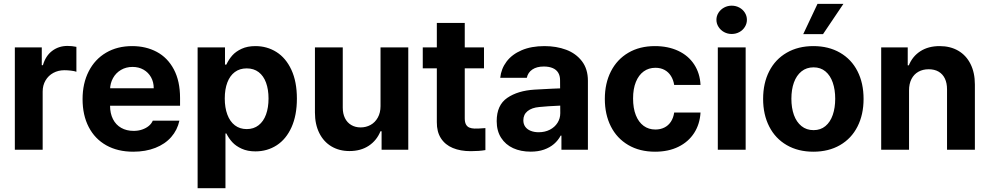

<svg xmlns="http://www.w3.org/2000/svg" viewBox="-20 -776 5127 995"><path d="M56.9 -530.3H196.5V-438.2H202.4Q216.5 -486.9 250.5 -512.4Q284.5 -538 329.7 -538Q353 -538 375.9 -533.2V-404.1Q366.6 -407.7 348.2 -409.9Q329.8 -412.1 314 -412.1Q281.9 -412.1 256.3 -398.2Q230.7 -384.3 215.9 -359Q201.1 -333.8 201.1 -301.4V0H56.9Z M407.9 -262.4Q407.9 -344 439.8 -406.4Q471.7 -468.9 529.8 -503Q587.9 -537.1 664.7 -537.1Q736.3 -537.1 792.5 -507.1Q848.6 -477.2 880.9 -416.5Q913.1 -355.8 913.1 -268.6V-227.9H467V-318.5H776.7Q776.7 -350.8 762.7 -375.7Q748.7 -400.7 723.8 -415Q698.8 -429.2 666.9 -429.2Q633.3 -429.2 607 -413.7Q580.6 -398.2 565.8 -371.5Q551 -344.8 550.4 -313V-228.1Q550.4 -188.3 565.4 -158.7Q580.4 -129.1 608.1 -113.4Q635.8 -97.7 672.5 -97.7Q696.7 -97.7 716.7 -104.7Q736.7 -111.6 750.7 -123.1Q764.8 -134.6 771.8 -150.6H909.7Q899.2 -102.2 867.4 -65.9Q835.6 -29.5 785.1 -9.7Q734.5 10.2 670.3 10.2Q590.1 10.2 530.9 -22.9Q471.7 -56.1 439.8 -117.6Q407.9 -179.1 407.9 -262.4Z M1004.1 -530.3H1146V-441.3H1153Q1165.9 -468.4 1183.8 -488.7Q1201.8 -509 1232 -523.1Q1262.2 -537.1 1303.6 -537.1Q1363.9 -537.1 1412.7 -506.4Q1461.5 -475.7 1490.1 -414.2Q1518.6 -352.8 1518.6 -264.8Q1518.6 -178.9 1490.9 -116.9Q1463.1 -55 1414.1 -23.2Q1365 8.5 1303.4 8.5Q1263.1 8.5 1232.9 -5.2Q1202.8 -18.8 1184.4 -38.6Q1166 -58.3 1153 -84.4H1148.4V199.2H1004.1ZM1258.5 -107Q1294.7 -107 1320.2 -127Q1345.8 -147 1358.7 -182.8Q1371.6 -218.5 1371.6 -265.6Q1371.6 -312.3 1358.7 -347.6Q1345.8 -382.9 1320.4 -402.3Q1295.1 -421.6 1258.5 -421.6Q1222.4 -421.6 1197 -402.7Q1171.6 -383.8 1158.2 -348.7Q1144.8 -313.6 1144.8 -265.6Q1144.8 -218.2 1158.2 -182.2Q1171.6 -146.2 1197.2 -126.6Q1222.9 -107 1258.5 -107Z M1952 -530.3H2095.8V0H1957.5V-95.9H1951.7Q1932.8 -48.5 1891.3 -20.8Q1849.8 6.8 1791.1 6.8Q1738.1 6.8 1697.6 -17.3Q1657.1 -41.4 1634.6 -86.6Q1612.1 -131.8 1612.1 -192.8V-530.3H1756.3V-218Q1756.3 -187 1767.6 -163.9Q1779 -140.8 1800.1 -128.3Q1821.2 -115.7 1848.9 -115.7Q1876.7 -115.7 1900.2 -128.5Q1923.7 -141.3 1937.8 -166.5Q1952 -191.8 1952 -226.1Z M2488.2 -421.8H2170.9V-530.3H2488.2ZM2388.5 -657.2V-162.8Q2388.5 -142.8 2394.7 -131.2Q2401 -119.7 2412 -115Q2422.9 -110.3 2439 -109.7Q2459.6 -109.2 2495.5 -112.2V1.8Q2462.9 7.4 2419.7 7.4Q2366 7.4 2326.5 -9.1Q2286.9 -25.5 2265.1 -59.3Q2243.3 -93 2243.8 -143V-657.2Z M2821.4 -225.3 2774.5 -221.4Q2736 -218 2714 -200.2Q2692.1 -182.4 2692.1 -152.6Q2692.1 -133 2702.1 -119.1Q2712.1 -105.2 2730.3 -98Q2748.5 -90.7 2771.4 -90.7Q2804 -90.7 2829.5 -103.8Q2854.9 -116.9 2869.2 -139.5Q2883.5 -162.1 2883.5 -189.6L2882.4 -360.7Q2882.4 -383.3 2872.8 -399.2Q2863.2 -415.1 2844.1 -423.2Q2824.9 -431.3 2798.2 -431.3Q2761.9 -431.3 2738.9 -415.9Q2715.9 -400.5 2710 -372.7H2572.3Q2577.1 -419.5 2605.2 -456.9Q2633.3 -494.3 2683.4 -515.7Q2733.4 -537.1 2801.5 -537.1Q2863.4 -537.1 2914 -518.2Q2964.6 -499.3 2995.7 -458.9Q3026.7 -418.5 3026.7 -357.3V0H2889.5V-73.4H2885.6Q2872.5 -48.4 2851.1 -30Q2829.7 -11.5 2799.5 -0.8Q2769.3 9.9 2730.2 9.9Q2678.9 9.9 2639.2 -8.2Q2599.6 -26.4 2576.8 -62.1Q2554 -97.8 2554 -148.2Q2554 -231.2 2608.7 -268.7Q2663.4 -306.3 2751 -311.6Q2765.7 -313.1 2841.4 -316.4L2889.3 -318.3L2890.3 -229Q2870.4 -228.4 2821.4 -225.3Z M3114.4 -263.2Q3114.4 -344.4 3146.1 -406.4Q3177.7 -468.3 3236.3 -502.7Q3294.9 -537.1 3374 -537.1Q3442.2 -537.1 3494.8 -512.5Q3547.4 -487.8 3577.4 -442Q3607.4 -396.2 3610.3 -335.8H3473.8Q3469.6 -362.3 3456.9 -382.5Q3444.2 -402.7 3423.8 -413.7Q3403.5 -424.7 3376.5 -424.7Q3341.8 -424.7 3315.8 -405.9Q3289.8 -387 3275.3 -351.4Q3260.8 -315.8 3260.8 -265.6Q3260.8 -215 3275.1 -179Q3289.4 -143 3315.4 -123.9Q3341.3 -104.8 3376.5 -104.8Q3402.2 -104.8 3422.8 -115Q3443.5 -125.2 3456.6 -145.1Q3469.8 -165 3473.8 -192.7H3610.3Q3606.8 -132.7 3577.3 -86.8Q3547.7 -40.9 3495.9 -15.4Q3444.1 10.2 3374.8 10.2Q3294.9 10.2 3235.9 -24.4Q3176.9 -59 3145.6 -121Q3114.4 -183 3114.4 -263.2Z M3699.9 -530.3H3844.2V0H3699.9ZM3692.7 -673.3Q3692.7 -693.3 3703.6 -710.2Q3714.4 -727 3732.5 -736.8Q3750.6 -746.6 3771.8 -746.6Q3793.4 -746.6 3811.5 -736.8Q3829.6 -727 3840.1 -710.2Q3850.7 -693.3 3850.7 -673.3Q3850.7 -653.7 3840.1 -636.6Q3829.6 -619.5 3811.5 -609.7Q3793.4 -599.9 3771.8 -599.9Q3750.6 -599.9 3732.5 -609.7Q3714.4 -619.5 3703.6 -636.6Q3692.7 -653.7 3692.7 -673.3Z M3934.7 -263.2Q3934.7 -345.3 3966.4 -407Q3998 -468.8 4057.1 -502.9Q4116.1 -537.1 4195.1 -537.1Q4274.2 -537.1 4333.3 -502.9Q4392.4 -468.8 4423.8 -407Q4455.3 -345.3 4455.3 -263.2Q4455.3 -182.2 4423.8 -120.2Q4392.4 -58.2 4333.3 -24Q4274.2 10.2 4195.1 10.2Q4116.1 10.2 4057.1 -24Q3998 -58.2 3966.4 -120.2Q3934.7 -182.2 3934.7 -263.2ZM4308.3 -264.4Q4308.3 -311.3 4295.6 -348.1Q4282.9 -385 4257.7 -406Q4232.5 -427 4196.2 -427Q4159.4 -427 4133.4 -406Q4107.5 -385 4094.3 -348.4Q4081.2 -311.9 4081.2 -264.4Q4081.2 -216.9 4094.3 -180.2Q4107.5 -143.6 4133.4 -122.6Q4159.4 -101.6 4196.2 -101.6Q4232.5 -101.6 4257.7 -122.6Q4282.9 -143.6 4295.6 -180.5Q4308.3 -217.4 4308.3 -264.4ZM4216.6 -756.1H4350.9L4245.2 -599.2H4142.6Z M4690.9 0H4546.6V-530.3H4684.1V-437.3H4689.8Q4708.6 -484.2 4749.8 -510.6Q4790.9 -537.1 4849.5 -537.1Q4904.7 -537.1 4945.9 -513.2Q4987 -489.3 5009.5 -444.4Q5032.1 -399.5 5032.1 -338V0H4887.8V-312.8Q4887.8 -345.5 4876.7 -368.8Q4865.6 -392 4844.3 -404.6Q4822.9 -417.1 4792.6 -417.1Q4762.4 -417.1 4739.3 -404.1Q4716.2 -391.1 4703.5 -366.4Q4690.9 -341.7 4690.9 -307.3Z"/></svg>

Font: Pretendard Std Variable
Style: Regular
Weight: 400
Designer: Base glyphs from Inter by Rasmus Andersson; Hangeul glyphs from Noto Sans CJK(Source Han Sans) by Jang Soo-young and Kan
Foundry: Kil Hyung-jin
Version: Version 1.309;Glyphs 3.2 (3225)